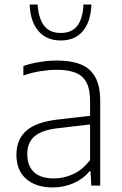

<svg xmlns="http://www.w3.org/2000/svg" viewBox="-20 -814 536 842"><path d="M211 8Q137.5 8 94.8 -29.5Q52 -67 52 -135Q52 -203 96 -241.2Q140 -279.5 235.5 -290L395 -308.5L398 -271L236 -252Q163.5 -244 131.5 -216.2Q99.5 -188.5 99.5 -139Q99.5 -86.5 129 -59Q158.5 -31.5 216.5 -31.5Q259 -31.5 300.5 -50.2Q342 -69 375 -112V-370Q375 -424.5 358 -454.5Q341 -484.5 308.2 -496.2Q275.5 -508 228 -508Q197.5 -508 159.5 -502.2Q121.5 -496.5 82.5 -483V-524.5Q114.5 -536 154.5 -542.2Q194.5 -548.5 230.5 -548.5Q291 -548.5 333.2 -532Q375.5 -515.5 397.5 -476.2Q419.5 -437 419.5 -369V0H380.5L377 -63H372.5Q345.5 -29.5 302.8 -10.8Q260 8 211 8ZM246.5 -636.5Q184 -636.5 148.5 -678Q113 -719.5 110 -794H145Q149 -733.5 173.2 -701.5Q197.5 -669.5 246.5 -669.5Q295.5 -669.5 319.5 -701.5Q343.5 -733.5 346 -794H381Q378 -719 343.5 -677.8Q309 -636.5 246.5 -636.5Z"/></svg>

Font: Encode Sans Condensed Thin ExtraLight
Style: Regular
Weight: 250
Version: Version 3.002